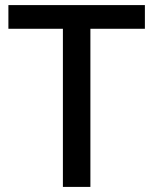

<svg xmlns="http://www.w3.org/2000/svg" viewBox="-20 -734 603 754"><path d="M335 0H227V-621H13V-714H549V-621H335Z"/></svg>

Font: Noto Sans Devanagari Medium
Style: Regular
Weight: 500
Version: Version 2.003